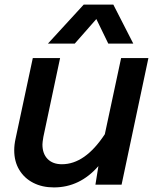

<svg xmlns="http://www.w3.org/2000/svg" viewBox="-20 -805 690 837"><path d="M165 -175Q165 -135 187.5 -112Q210 -89 250 -89Q351 -89 437 -220L508 -552H627L510 0H396L409 -81Q328 12 215 12Q164 12 125 -8Q86 -28 64 -64.5Q42 -101 42 -150Q42 -174 48 -201L123 -552H242L169 -208Q165 -184 165 -175ZM345 -785H474L561 -615H452L400 -722L306 -615H189Z"/></svg>

Font: Azeret Mono Medium
Style: Italic
Weight: 500
Italic angle: -12°
Designer: Martin Vácha
Foundry: Displaay
Version: Version 1.000; Glyphs 3.0.3, build 3074